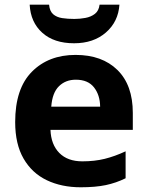

<svg xmlns="http://www.w3.org/2000/svg" viewBox="-20 -791 631 821"><path d="M303.2 -556.2Q416.5 -556.2 482.2 -491.7Q547.9 -427.2 547.9 -308.1V-235.8H195.8Q198.2 -172.9 233.6 -137Q269 -101.1 332 -101.1Q384.3 -101.1 427.7 -111.8Q471.2 -122.6 517.1 -144V-28.8Q476.6 -8.8 432.4 0.5Q388.2 9.8 325.2 9.8Q243.2 9.8 179.9 -20.5Q116.7 -50.8 80.8 -112.8Q44.9 -174.8 44.9 -269Q44.9 -412.1 116.2 -484.1Q187.5 -556.2 303.2 -556.2ZM304.2 -450.2Q260.7 -450.2 232.2 -422.4Q203.6 -394.5 199.2 -335H408.2Q407.7 -384.3 382.1 -417.2Q356.4 -450.2 304.2 -450.2ZM490.7 -771Q485.8 -698.2 432.9 -652.1Q379.9 -606 296.9 -606Q210.9 -606 160.9 -650.9Q110.8 -695.8 106.9 -771H189.9Q192.4 -743.2 207.3 -730.2Q222.2 -717.3 245.8 -713.6Q269.5 -710 297.9 -710Q321.3 -710 345.2 -714.4Q369.1 -718.8 386 -731.9Q402.8 -745.1 405.8 -771Z"/></svg>

Font: Open Sans
Style: Bold
Weight: 700
Designer: Monotype Design Team
Foundry: Monotype Imaging Inc.
Version: Version 3.000; ttfautohint (v1.8.4)